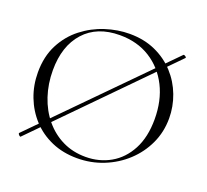

<svg xmlns="http://www.w3.org/2000/svg" viewBox="-113 -773 993 922"><g transform="rotate(20 383.0 -312.0)"><path d="M77 7Q76 9 72 6.5Q68 4 65 -0.5Q62 -5 64 -7L677 -629Q680 -632 687.5 -626.5Q695 -621 691 -618ZM366 12Q294 12 235.5 -13.5Q177 -39 135.5 -84Q94 -129 71.5 -187.5Q49 -246 49 -312Q49 -393 80.5 -454Q112 -515 164 -555.5Q216 -596 278 -616Q340 -636 401 -636Q475 -636 533.5 -609.5Q592 -583 633 -538Q674 -493 695.5 -436Q717 -379 717 -319Q717 -249 689 -189Q661 -129 612.5 -84Q564 -39 500.5 -13.5Q437 12 366 12ZM402 -8Q472 -8 529 -40.5Q586 -73 619.5 -136.5Q653 -200 653 -291Q653 -386 616.5 -458.5Q580 -531 514 -572.5Q448 -614 359 -614Q243 -614 178 -542Q113 -470 113 -346Q113 -276 133.5 -214.5Q154 -153 192.5 -106.5Q231 -60 284 -34Q337 -8 402 -8Z"/></g></svg>

Font: Cormorant Garamond Light Light
Style: Regular
Weight: 300
Version: Version 4.001